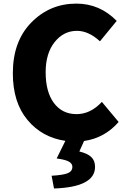

<svg xmlns="http://www.w3.org/2000/svg" viewBox="-20 -778 707 1074"><path d="M549.8 -208 643.6 -95.7Q565.4 -5.9 450.2 10.7L423.8 69.3Q468.8 80.1 490.2 100.1Q511.7 120.1 511.7 155.3Q511.7 268.6 282.2 276.4L268.6 205.1Q335 201.2 359.9 190.4Q384.8 179.7 384.8 155.3Q384.8 137.7 366.2 126.5Q347.7 115.2 296.9 108.4L345.7 9.8Q215.8 -8.8 133.8 -106.9Q51.8 -205.1 51.8 -368.2Q51.8 -546.9 155.3 -652.3Q258.8 -757.8 407.2 -757.8Q538.1 -757.8 632.8 -661.1L539.1 -546.9Q475.6 -605.5 410.2 -605.5Q335.9 -605.5 285.6 -542.5Q235.4 -479.5 235.4 -374Q235.4 -263.7 281.7 -201.7Q328.1 -139.6 408.2 -139.6Q486.3 -139.6 549.8 -208Z"/></svg>

Font: Gen Shin Gothic Heavy
Style: Bold
Weight: 900
Designer: [Source Han Sans]
Ryoko NISHIZUKA  (kana & ideographs); Paul D. Hunt (Latin, Greek & Cyrillic); Wenlong ZHANG  (bopomofo
Version: Version 1.002.20150607